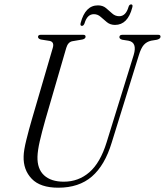

<svg xmlns="http://www.w3.org/2000/svg" viewBox="-20 -862 768 894"><path d="M476.5 -199.5 602.5 -606Q620 -664.5 578 -672.5L549 -677Q535.5 -681 536 -689.5Q536 -700 550.5 -700H716.5Q727.5 -700 727.5 -691.5Q727.5 -681.5 711 -677L683.5 -672.5Q662.5 -667.5 649.5 -652.8Q636.5 -638 626.5 -605L500 -197.5Q468 -92 407.8 -40Q347.5 12 251.5 12Q167.5 12 127.8 -29.5Q88 -71 90 -134Q90.5 -162 102.8 -211.2Q115 -260.5 128.5 -306.5L226 -640Q233.5 -666.5 211.5 -671.5L170 -678Q157 -682 157 -690.5Q157.5 -700 170 -700H367Q378.5 -700 378.5 -691.5Q378.5 -681.5 363.5 -678L316.5 -670Q296.5 -666 288.5 -639L191.5 -305.5Q174.5 -245.5 165 -203.8Q155.5 -162 154.5 -132.5Q153 -75.5 185.2 -45.8Q217.5 -16 277 -16Q345.5 -16 396.2 -60Q447 -104 476.5 -199.5ZM515.5 -746Q493.5 -746 478 -758.5Q462.5 -771 448.8 -783.5Q435 -796 417 -796Q386 -796 373.5 -753Q369 -741.5 361.5 -741.5Q352 -741.5 355.5 -755Q377 -837 436 -837Q458.5 -837 473.5 -824.5Q488.5 -812 502.5 -799.2Q516.5 -786.5 535 -786.5Q566 -786.5 578.5 -830Q582 -841.5 590.5 -841.5Q600 -841.5 596 -827.5Q575 -746 515.5 -746Z"/></svg>

Font: Fraunces 144pt S050 Light
Style: Italic
Weight: 300
Italic angle: -16°
Version: Version 1.000; ttfautohint (v1.8.3)